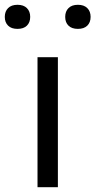

<svg xmlns="http://www.w3.org/2000/svg" viewBox="-69 -781 398 801"><path d="M87.5 0V-542.5H172.5V0ZM256 -660.5Q230.5 -660.5 216.8 -674Q203 -687.5 203 -710.5Q203 -733.5 216.8 -747.2Q230.5 -761 256 -761Q281.5 -761 295.2 -747.2Q309 -733.5 309 -710.5Q309 -687.5 295.2 -674Q281.5 -660.5 256 -660.5ZM4 -660.5Q-21.5 -660.5 -35.2 -674Q-49 -687.5 -49 -710.5Q-49 -733.5 -35.2 -747.2Q-21.5 -761 4 -761Q29.5 -761 43.2 -747.2Q57 -733.5 57 -710.5Q57 -687.5 43.2 -674Q29.5 -660.5 4 -660.5Z"/></svg>

Font: Encode Sans Expanded Expanded
Style: Regular
Weight: 400
Width: 7
Designer: Multiple Designers
Foundry: Impallari Type
Version: Version 3.000; ttfautohint (v1.8.3) -l 8 -r 50 -G 200 -x 14 